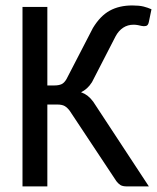

<svg xmlns="http://www.w3.org/2000/svg" viewBox="-20 -667 562 687"><path d="M149.4 -361.3H175.3Q189.5 -361.3 199.5 -365.5Q209.5 -369.6 217.8 -383.8L312.5 -566.9Q338.9 -610.4 372.8 -628.9Q406.7 -647.5 453.6 -647.5Q478 -647.5 493.7 -643.6Q509.3 -639.6 522 -633.8L512.7 -588.9Q510.3 -576.2 502.7 -574.2Q495.1 -572.3 486.8 -574.2Q481.4 -575.7 473.6 -577.1Q465.8 -578.6 458 -578.6Q437 -578.6 420.7 -567.9Q404.3 -557.1 393.6 -537.1L309.1 -373Q300.8 -359.9 291 -351.1Q281.2 -342.3 270 -336.9Q282.7 -332.5 293.2 -324.5Q303.7 -316.4 313.5 -303.2L512.7 0H434.6Q418.5 0 410.6 -5.1Q402.8 -10.3 396.5 -18.6L229.5 -270.5Q221.2 -281.7 211.7 -287.4Q202.1 -293 184.6 -293H149.4V0H60.5V-642.1H149.4Z"/></svg>

Font: Carlito
Style: Regular
Weight: 400
Designer: Lukasz Dziedzic
Foundry: tyPoland Lukasz Dziedzic
Version: Version 1.103; Beta1; all basic design good, some composites